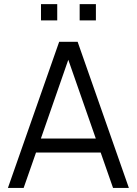

<svg xmlns="http://www.w3.org/2000/svg" viewBox="-20 -926 674 946"><path d="M372.5 -905.5H452.5V-825.5H372.5ZM182 -905.5H262V-825.5H182ZM615 0H537L476 -174.5H157.5L96.5 0H19L271.5 -720H362.5ZM452 -243.5 316.5 -631.5 181.5 -243.5Z"/></svg>

Font: Vela Sans
Style: Regular
Weight: 400
Designer: Principal design: Mikhail Sharanda - project Manrope.
Design modification: Ravid Balaliev
Foundry: Mikhail Sharanda
Version: Version 1.001